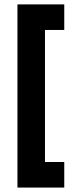

<svg xmlns="http://www.w3.org/2000/svg" viewBox="-20 -761 354 865"><path d="M58.6 -741.2H269.5V-626H182.6V-31.2H269.5V84H58.6Z"/></svg>

Font: Altinn-DIN
Style: DIN-Bold
Weight: 700
Designer: Charles Nix
Foundry: Altinn
Version: Version 2.00